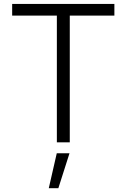

<svg xmlns="http://www.w3.org/2000/svg" viewBox="-20 -748 665 1009"><path d="M43.9 -666V-727.5H581.1V-666H346.7V0H278.8V-666ZM236.3 241.2 278.3 57.6H345.2L286.6 241.2Z"/></svg>

Font: Inter 20pt Light
Style: Regular
Weight: 300
Version: Version 4.001;git-66647c0bb